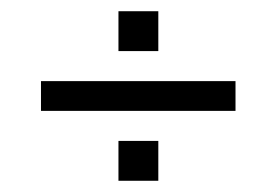

<svg xmlns="http://www.w3.org/2000/svg" viewBox="-20 -559 492 342"><path d="M191 -468V-539H262V-468ZM53 -361.5V-414.5H399.5V-361.5ZM191 -237V-308H262V-237Z"/></svg>

Font: Big Shoulders Stencil Display
Style: Regular
Weight: 400
Designer: Patric King
Foundry: XO Type Co
Version: Version 1.000